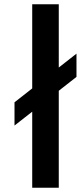

<svg xmlns="http://www.w3.org/2000/svg" viewBox="-20 -880 396 900"><path d="M255.5 0V-454.5L338.5 -519.5V-628.5L255.5 -563.5V-860H131V-465.5L48 -400.5V-291.5L131 -356.5V0Z"/></svg>

Font: Spartan SemiBold
Style: Regular
Weight: 600
Designer: Matt Bailey, Mirko Velimirovic
Foundry: Matt Bailey
Version: Version 1.003